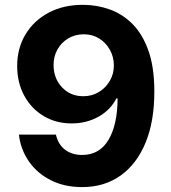

<svg xmlns="http://www.w3.org/2000/svg" viewBox="-20 -757 700 787"><path d="M322.1 -737.2Q378.2 -736.9 430.2 -718.2Q482.2 -699.6 523.3 -658.4Q564.3 -617.2 588.4 -549.2Q612.6 -481.2 612.6 -382.5Q612.9 -259.2 576.3 -171.3Q539.8 -83.5 473.4 -36.8Q407 9.9 316.8 9.9Q244 9.9 188.2 -18.3Q132.5 -46.5 98.5 -95.3Q64.6 -144.2 57.5 -205.3H209.2Q218 -165.5 246.4 -143.6Q274.9 -121.8 316.8 -121.8Q387.8 -121.8 424.7 -183.8Q461.6 -245.7 462 -353.7H457Q432.9 -305.8 383.3 -278.4Q333.8 -251.1 273.8 -251.1Q209.5 -251.1 159.1 -281.2Q108.7 -311.4 79.7 -364.3Q50.8 -417.3 50.4 -485.1Q50.1 -558.2 84.2 -615.4Q118.3 -672.6 179.5 -705.1Q240.8 -737.6 322.1 -737.2ZM323.2 -616.5Q287.6 -616.5 259.4 -599.4Q231.2 -582.4 215.2 -553.6Q199.2 -524.9 199.6 -489.3Q199.9 -435.7 234.2 -399.1Q268.5 -362.6 321.7 -362.6Q356.9 -362.6 385.3 -379.8Q413.7 -397 430.4 -426Q447.1 -454.9 446.7 -489.7Q446.4 -524.5 430.2 -553.3Q414.1 -582 386.4 -599.3Q358.7 -616.5 323.2 -616.5Z"/></svg>

Font: Inter Zeller
Style: Bold
Weight: 700
Designer: Rasmus Andersson; Joe Bland
Foundry: zeller
Version: Version 3.015;git-dec3a8cb1